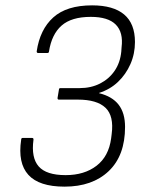

<svg xmlns="http://www.w3.org/2000/svg" viewBox="-20 -686 548 717"><path d="M221 11Q126 11 86 -33Q46 -77 59 -164Q59 -171 65 -171H99Q106 -171 105 -164Q96 -97 124.5 -64.5Q153 -32 225 -32Q295 -32 340.5 -67Q386 -102 395 -169L397 -185Q406 -253 374 -283.5Q342 -314 271 -314H200Q194 -314 195 -321L200 -351Q200 -357 206 -357H278Q320 -357 353.5 -374Q387 -391 408 -421.5Q429 -452 433 -494L434 -509Q441 -565 412.5 -594Q384 -623 319 -623Q247 -623 210 -590.5Q173 -558 163 -494Q163 -488 156 -488H123Q117 -488 117 -494Q129 -576 179 -621Q229 -666 324 -666Q403 -666 443.5 -632Q484 -598 484 -529Q484 -485 467 -446.5Q450 -408 420.5 -380Q391 -352 350 -339V-338Q399 -326 423 -295Q447 -264 447 -212Q447 -105 386 -47Q325 11 221 11Z"/></svg>

Font: Sofia Sans Semi Condensed Light
Style: Italic
Weight: 300
Italic angle: -9°
Version: Version 4.100